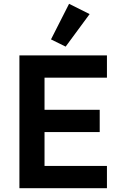

<svg xmlns="http://www.w3.org/2000/svg" viewBox="-20 -989 640 1009"><path d="M82 0V-698H542V-581H214V-412H504V-295H214V-117H542V0ZM325 -744 248 -782 343 -969 451 -915Z"/></svg>

Font: IBM Plex Sans Thai SmBld
Style: Regular
Weight: 600
Designer: Mike Abbink, Paul van der Laan, Pieter van Rosmalen, Ben Mitchell, Mark Frömberg
Foundry: Bold Monday
Version: Version 1.2